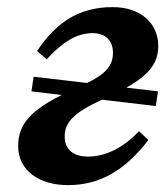

<svg xmlns="http://www.w3.org/2000/svg" viewBox="-20 -519 476 553"><path d="M70.5 -255.8 428.7 -213.6 435.1 -255.9 77 -298.1 70.5 -255.8ZM175.6 14.2C269.9 14.2 340.9 -30 407.4 -115.7L380.3 -141.3C334.2 -91.8 281.8 -68 234.3 -68C193.5 -68 166.3 -86.2 166.3 -126.4C166.3 -167.2 194.3 -195.1 270.2 -230.1C390.1 -284.3 435.8 -320.8 435.8 -386.9C435.8 -447.6 390.2 -498.5 304 -498.5C201 -498.5 137.5 -447.9 86.6 -371.9L114.8 -348.2C157.5 -395.8 200 -423.6 246.6 -423.6C284.9 -423.6 305.4 -400.7 305.4 -366.9C305.4 -320.6 272.3 -297.7 199.7 -265.2C70.5 -208.1 32.3 -164.4 32.3 -98.3C32.3 -27.9 92.7 14.2 175.6 14.2Z"/></svg>

Font: Source Serif Variable
Style: Italic
Weight: 389
Italic angle: -12°
Designer: Frank Grießhammer
Foundry: Adobe Systems Incorporated
Version: Version 3.001;hotconv 1.0.111;makeotfexe 2.5.65597